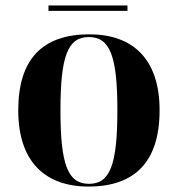

<svg xmlns="http://www.w3.org/2000/svg" viewBox="-20 -675 653 705"><path d="M158 -635H448V-655H158ZM305 10C476 10 566 -82 566 -270C566 -458 468 -549 308 -549C136 -549 47 -458 47 -270C47 -82 145 10 305 10ZM307 0C229 0 202 -70 202 -270C202 -469 229 -539 306 -539C384 -539 411 -469 411 -270C411 -70 384 0 307 0Z"/></svg>

Font: Noto Serif Display
Style: Bold
Weight: 700
Designer: Monotype Design Team
Foundry: Monotype Imaging Inc.
Version: Version 2.009